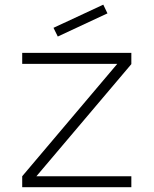

<svg xmlns="http://www.w3.org/2000/svg" viewBox="-20 -784 643 804"><path d="M222 -631 204 -667.5 412.5 -764.5 430 -728ZM530 0H73V-46L471 -516.5H73V-562.5H530V-515.5L132.5 -46H530Z"/></svg>

Font: Russisch Sans ExtraLight
Style: Regular
Weight: 200
Width: 4
Designer: Michael Sharanda (font) & Cristiano Sobral (main changes)
Foundry: Michael Sharanda
Version: Version 2.00;September 8, 2020;FontCreator 13.0.0.2681 64-bi